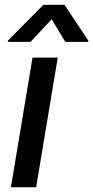

<svg xmlns="http://www.w3.org/2000/svg" viewBox="-20 -788 392 808"><path d="M25.9 0H132.1L223 -545.5H116.8ZM12.8 -611.9H108.7L197.4 -707L254.6 -611.9H350.9L351.6 -617.2L251.4 -767.8H162.6L13.5 -617.2Z"/></svg>

Font: Magic Ui Pro Medium
Style: Italic
Weight: 500
Italic angle: -9.39999°
Designer: Stefan Endress, Andreas Faust
Version: Version 1.000;FEAKit 1.0